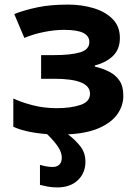

<svg xmlns="http://www.w3.org/2000/svg" viewBox="-20 -576 595 836"><path d="M249 111Q249 87 232 62Q215 37 185 8Q93 1 38 -24V-147Q72 -131 121.5 -118Q171 -105 227 -105Q288 -105 330 -119Q372 -133 372 -168Q372 -233 217 -233H159V-336H214Q288 -336 328.5 -348Q369 -360 369 -393Q369 -419 343 -432.5Q317 -446 258 -446Q219 -446 173 -437Q127 -428 86 -411L42 -515Q89 -533 145 -544.5Q201 -556 277 -556Q336 -556 387.5 -540.5Q439 -525 470.5 -493Q502 -461 502 -411Q502 -362 472.5 -333Q443 -304 393 -291V-286Q428 -278 456 -263.5Q484 -249 500.5 -224.5Q517 -200 517 -159Q517 -116 491.5 -79.5Q466 -43 412.5 -19Q359 5 276 9Q309 34 330.5 62Q352 90 352 128Q352 177 319 208.5Q286 240 230 240Q206 240 188 236.5Q170 233 154 229V142Q164 145 179 148Q194 151 210 151Q227 151 238 141Q249 131 249 111Z"/></svg>

Font: RS Noto Sans
Style: Bold
Weight: 700
Designer: Monotype Design Team
Foundry: Monotype Imaging Inc.
Version: Version 3.10